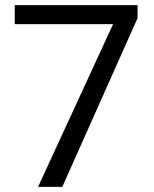

<svg xmlns="http://www.w3.org/2000/svg" viewBox="-20 -731 602 751"><path d="M518.1 -660.2 223.6 0H128.9L422.4 -636.7H37.6V-710.9H518.1Z"/></svg>

Font: Vazir UI
Style: Regular-UI
Weight: 400
Designer: Saber Rastikerdar
Foundry: Saber Rastikerdar
Version: Version 30.1.0